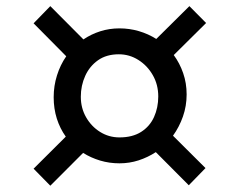

<svg xmlns="http://www.w3.org/2000/svg" viewBox="-20 -690 782 626"><path d="M194.5 -244.5Q175.5 -271 165.2 -303.5Q155 -336 155 -373Q155 -410 165.8 -444.2Q176.5 -478.5 196 -506.5L89.5 -614L144 -670L252 -561.5Q277 -578.5 306.8 -588Q336.5 -597.5 369.5 -597.5Q402 -597.5 432.8 -588.5Q463.5 -579.5 489.5 -563L597.5 -670L652 -615L546.5 -510.5Q566 -484 577.2 -451.5Q588.5 -419 588.5 -382Q588.5 -344.5 576.5 -310.2Q564.5 -276 544 -247.5L650 -142L595.5 -86L488 -194Q462 -177 432 -167.2Q402 -157.5 369.5 -157.5Q336.5 -157.5 306.5 -166.5Q276.5 -175.5 251 -191.5L144 -84.5L89.5 -140ZM369.5 -242Q412 -242 440.2 -260Q468.5 -278 482.2 -308.5Q496 -339 496 -375.5Q496 -414 478.2 -445Q460.5 -476 431.2 -494.5Q402 -513 367.5 -513Q327 -513 299.5 -493.5Q272 -474 257.8 -442.5Q243.5 -411 243.5 -374.5Q243.5 -337.5 260.8 -307.5Q278 -277.5 306.5 -259.8Q335 -242 369.5 -242Z"/></svg>

Font: Merriweather 24pt SemiBold
Style: Regular
Weight: 600
Designer: Eben Sorkin
Foundry: Eben Sorkin
Version: Version 2.100